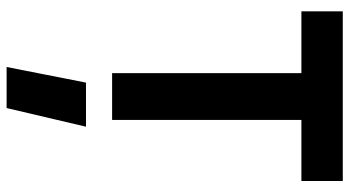

<svg xmlns="http://www.w3.org/2000/svg" viewBox="-252 -468 1031 566"><g transform="rotate(90 263.0 -184.5)"><path d="M223 77H353L298 311H177ZM13 -558V-680H513V-558H333V0H195V-558Z"/></g></svg>

Font: Titillium Web
Style: Bold
Weight: 700
Version: Version 1.001;PS 57.000;hotconv 1.0.70;makeotf.lib2.5.55311